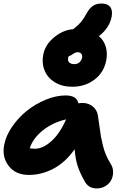

<svg xmlns="http://www.w3.org/2000/svg" viewBox="-21 -1011 724 1078"><path d="M384.8 -523.9Q327.1 -523.9 286.1 -549.6Q245.1 -575.2 228.8 -616.7Q212.4 -658.2 222.2 -706.1Q233.9 -762.2 284.2 -802.7Q334.5 -843.3 390.1 -847.2Q395 -852.1 397.9 -854Q421.9 -872.6 436 -890.1Q450.2 -907.7 465.8 -937Q482.9 -967.3 502.4 -979.2Q522 -991.2 548.8 -991.2Q582.5 -991.2 597.4 -972.4Q612.3 -953.6 606 -918Q594.2 -854.5 534.2 -808.1Q562.5 -784.2 573 -748.3Q583.5 -712.4 575.2 -669.9Q561 -602.1 508.3 -563Q455.6 -523.9 384.8 -523.9ZM361.8 -685.1Q357.9 -669.9 367.7 -660.4Q377.4 -650.9 397 -650.9Q413.1 -650.9 424.6 -660.6Q436 -670.4 439.9 -687Q442.4 -700.2 435.5 -709Q428.7 -717.8 414.1 -717.8Q402.3 -717.8 388.2 -707.3Q374 -696.8 366.2 -696.8Q361.8 -690.9 361.8 -685.1ZM142.1 -28.8Q66.4 -28.8 27.6 -79.6Q-11.2 -130.4 2.9 -199.2Q12.7 -250 47.6 -300.5Q82.5 -351.1 130.1 -389.2Q177.7 -427.2 235.8 -451.2Q293.9 -475.1 347.2 -475.1Q410.6 -475.1 418.9 -431.2Q432.6 -433.1 439.9 -433.1Q476.6 -433.1 500.7 -412.6Q524.9 -392.1 528.8 -360.8Q532.2 -340.3 537.4 -301.8Q542.5 -263.2 545.9 -243.9Q549.3 -224.6 556.4 -195.3Q563.5 -166 574.2 -141.1Q585 -116.2 601.1 -89.8Q613.8 -69.8 614 -45.7Q614.3 -21.5 604.2 -1.2Q594.2 19 572.3 33Q550.3 46.9 522 46.9Q479.5 46.9 458 13.2Q430.7 -33.7 416.7 -73.7Q402.8 -113.8 397.9 -172.9Q370.6 -133.8 337.9 -105Q305.2 -76.2 271.7 -60.1Q238.3 -43.9 206.3 -36.4Q174.3 -28.8 142.1 -28.8ZM174.8 -175.8Q220.2 -175.8 267.8 -218.8Q315.4 -261.7 350.1 -340.8Q274.4 -323.2 219 -278.6Q163.6 -233.9 146 -178.2Q168 -175.8 174.8 -175.8Z"/></svg>

Font: Shantell Sans Irregular Bouncy
Style: Bold Italic
Weight: 700
Italic angle: -11.31°
Designer: Stephen Nixon, Anya Danilova, Shantell Martin
Foundry: Arrow Type
Version: Version 1.006;[9816181b4]